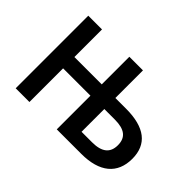

<svg xmlns="http://www.w3.org/2000/svg" viewBox="-101 -774 1008 1008"><g transform="rotate(45 403.5 -269.5)"><path d="M76 0H178V-250H381V0H563C698 0 771 -60 771 -171C771 -279 700 -334 562 -334H482V-539H381V-334H178V-539H76ZM482 -83V-252H560C633 -252 667 -225 667 -168C667 -111 632 -83 560 -83Z"/></g></svg>

Font: Noto Sans SemiCondensed Medium
Style: Regular
Weight: 500
Width: 4
Designer: Monotype Design Team
Foundry: Monotype Imaging Inc.
Version: Version 2.013